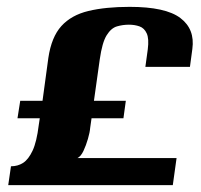

<svg xmlns="http://www.w3.org/2000/svg" viewBox="-20 -540 585 560"><path d="M39 -246H104L121 -371Q130 -432 159 -464Q188 -496 238 -508Q288 -520 358 -520Q463 -520 506 -487.5Q549 -455 541 -397L534 -345H404L411 -396Q415 -427 408 -442.5Q401 -458 387 -463Q373 -468 356 -468Q338 -468 321 -463Q304 -458 291 -437Q278 -416 271 -367L254 -246H347L340 -195H247L243 -167Q242 -154 236.5 -135Q231 -116 223.5 -100Q216 -84 206 -79H495L484 0H4L12 -55Q32 -55 47.5 -65Q63 -75 75 -100.5Q87 -126 93 -175L96 -195H31Z"/></svg>

Font: Genos
Style: Bold Italic
Weight: 700
Italic angle: -8°
Version: Version 1.010